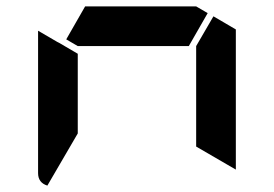

<svg xmlns="http://www.w3.org/2000/svg" viewBox="-20 -582 856 600"><path d="M629 -541 570 -438H223L187 -459L246 -562H593ZM647 -531 717 -490V-52L593 -124V-438ZM223 -165 128 -2Q99 -11 99 -41V-486L159 -451L165 -448L223 -414Z"/></svg>

Font: DSEG7 Modern
Style: Bold
Weight: 700
Designer: Keshikan(Twitter:@keshinomi_88pro)
Version: Version 0.46